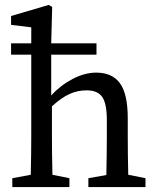

<svg xmlns="http://www.w3.org/2000/svg" viewBox="-20 -760 641 780"><path d="M30 0V-36L105 -50Q106 -88 106.5 -132.5Q107 -177 107 -210V-538H25V-584H107V-649L25 -659V-695L178 -740L192 -732L188 -584H372V-538H188V-372Q225 -413 274.5 -439Q324 -465 371 -465Q436 -465 467.5 -421.5Q499 -378 499 -280V-210Q499 -176 499.5 -132Q500 -88 501 -50L571 -36V0H339V-36L412 -49Q413 -87 413.5 -131.5Q414 -176 414 -210V-272Q414 -340 395 -366.5Q376 -393 332 -393Q295 -393 262 -378Q229 -363 191 -328V-210Q191 -177 191.5 -132.5Q192 -88 193 -50L262 -36V0Z"/></svg>

Font: Source Serif 4
Style: Regular
Weight: 400
Designer: Frank Grießhammer
Foundry: Adobe
Version: Version 4.005;hotconv 1.1.0;makeotfexe 2.6.0